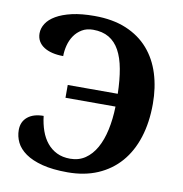

<svg xmlns="http://www.w3.org/2000/svg" viewBox="-82 -801 845 888"><g transform="rotate(10 341.0 -357.0)"><path d="M291 -724.1Q377.4 -724.1 440.7 -697.5Q503.9 -670.9 545.2 -623.5Q586.4 -576.2 606.7 -511.5Q627 -446.8 627 -370.1Q627 -282.7 604.5 -212.4Q582 -142.1 539.1 -92.8Q496.1 -43.5 434.1 -16.8Q372.1 9.8 293 9.8Q222.7 9.8 173.8 -2.9Q125 -15.6 94.5 -37.1Q64 -58.6 50.5 -86.2Q37.1 -113.8 37.1 -144Q37.1 -183.1 64.5 -205.6Q91.8 -228 139.2 -228Q143.6 -190.4 154.8 -158.7Q166 -127 185.1 -103.8Q204.1 -80.6 231 -67.4Q257.8 -54.2 293.9 -54.2Q334 -54.2 364.3 -74.7Q394.5 -95.2 415 -131.6Q435.5 -168 446.5 -218.3Q457.5 -268.6 459 -328.1H224.1V-388.2H459Q457.5 -453.1 448.2 -503.9Q439 -554.7 419.9 -589.4Q400.9 -624 370.4 -642.1Q339.8 -660.2 295.9 -660.2Q265.6 -660.2 243.7 -647Q221.7 -633.8 207.5 -613Q193.4 -592.3 186.8 -566.7Q180.2 -541 180.2 -516.1Q151.9 -516.1 128.7 -521.7Q105.5 -527.3 88.9 -538.1Q72.3 -548.8 63.2 -564.7Q54.2 -580.6 54.2 -601.1Q54.2 -625 68.4 -647.2Q82.5 -669.4 111.8 -686.5Q141.1 -703.6 185.5 -713.9Q230 -724.1 291 -724.1Z"/></g></svg>

Font: Droids
Style: b
Weight: 700
Foundry: Ascender Corporation
Version: Version 1.00 build 113